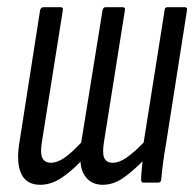

<svg xmlns="http://www.w3.org/2000/svg" viewBox="-20 -506 538 532"><path d="M91 6Q54 6 39.5 -23.5Q25 -53 33 -106L91 -477Q93 -486 100 -486H148Q156 -486 154 -477L96 -112Q91 -81 97.5 -68Q104 -55 121 -55Q139 -55 159.5 -69.5Q180 -84 205 -111L264 -477Q266 -486 272 -486H320Q328 -486 326 -477L268 -112Q263 -81 269 -68Q275 -55 293 -55Q310 -55 331 -69.5Q352 -84 378 -111L436 -477Q436 -486 444 -486H492Q500 -486 498 -477L442 -120Q435 -79 431.5 -52.5Q428 -26 427 -11Q427 0 418 0H377Q371 0 371 -9Q371 -20 372.5 -33Q374 -46 375 -59Q344 -28 318.5 -11Q293 6 264 6Q238 6 221.5 -11Q205 -28 203 -58Q174 -28 147 -11Q120 6 91 6Z"/></svg>

Font: Sofia Sans Extra Condensed
Style: Italic
Weight: 400
Italic angle: -9°
Designer: Botio Nikoltchev, Ani Petrova
Foundry: lettersoup
Version: Version 4.101; ttfautohint (v1.8.4.7-5d5b)